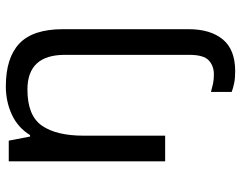

<svg xmlns="http://www.w3.org/2000/svg" viewBox="-104 -482 826 658"><g transform="rotate(-90 309.0 -153.0)"><path d="M394 240Q370 240 353 236.5Q336 233 323 228V157Q337 161 351 164Q365 167 383 167Q412 167 431 149.5Q450 132 450 83V-344Q450 -472 331 -472Q242 -472 207.5 -422.5Q173 -373 173 -279V0H85V-536H156L170 -463H175Q201 -505 245.5 -525.5Q290 -546 342 -546Q440 -546 489 -499.5Q538 -453 538 -350V80Q538 155 503 197.5Q468 240 394 240Z"/></g></svg>

Font: Noto Sans Tifinagh Ghat
Style: Regular
Weight: 400
Designer: JamraPatel
Foundry: JamraPatel LLC
Version: Version 2.006; ttfautohint (v1.8.4.7-5d5b)